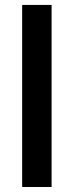

<svg xmlns="http://www.w3.org/2000/svg" viewBox="-20 -747 295 767"><path d="M186.1 -727.3H68.5V0H186.1Z"/></svg>

Font: Magic Ui Pro Semi Bold
Style: Regular
Weight: 600
Designer: Stefan Endress, Andreas Faust
Version: Version 1.000;FEAKit 1.0